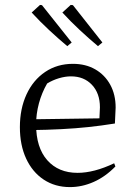

<svg xmlns="http://www.w3.org/2000/svg" viewBox="-20 -754 539 782"><path d="M265 8Q204 8 158 -22.5Q112 -53 86.5 -108Q61 -163 61 -236Q61 -311 88 -369.5Q115 -428 164 -461Q213 -494 277 -494Q329 -494 368 -471.5Q407 -449 429 -409Q451 -369 451 -316L448 -251Q392 -242 340 -236.5Q288 -231 230.5 -228Q173 -225 101 -224V-268L385 -272L387 -317Q387 -374 354.5 -408.5Q322 -443 269 -443Q246 -443 220.5 -435.5Q195 -428 172 -414Q150 -376 138.5 -333Q127 -290 127 -247Q127 -153 172.5 -101.5Q218 -50 296 -50Q363 -50 445 -89L450 -76Q409 -34 361.5 -13Q314 8 265 8ZM254 -566Q216 -598 179.5 -632Q143 -666 109 -703L143 -734L151 -733L272 -581ZM379 -566Q341 -598 304.5 -632Q268 -666 234 -703L268 -734L277 -733L397 -581Z"/></svg>

Font: Piazzolla Thin Light
Style: Regular
Weight: 300
Version: Version 2.005